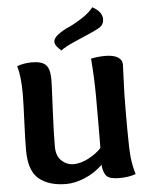

<svg xmlns="http://www.w3.org/2000/svg" viewBox="-62 -986 804 1045"><g transform="rotate(-5 340.5 -463.0)"><path d="M457 -77Q415 -36 360.5 -13Q306 10 258 10Q164 10 109.5 -34.5Q55 -79 55 -192Q55 -251 59.5 -352Q64 -453 64 -501Q64 -595 47 -652Q84 -666 128 -666Q182 -666 204 -644Q226 -622 226 -562Q226 -540 219.5 -407.5Q213 -275 213 -198Q213 -147 241.5 -120.5Q270 -94 307 -94Q345 -94 388.5 -116.5Q432 -139 459 -169Q459 -176 459.5 -201.5Q460 -227 460 -288.5Q460 -350 460 -446Q460 -548 451 -658Q489 -666 529 -666Q573 -666 597 -651.5Q621 -637 621 -612L618 -534Q614 -455 614 -366V-259Q614 -152 619 -104Q624 -56 638 -11Q601 3 547 3Q498 3 480 -14Q462 -31 457 -77ZM511 -822Q487 -807 400 -770.5Q313 -734 295 -716Q260 -744 260 -767Q260 -786 286 -805.5Q312 -825 346 -840Q380 -855 420.5 -881.5Q461 -908 482 -936Q535 -907 535 -867Q535 -838 511 -822Z"/></g></svg>

Font: Overlock Black
Style: Regular
Weight: 900
Designer: Dario Muhafara
Foundry: Dario Manuel Muhafara
Version: Version 1.002